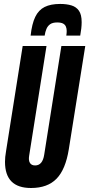

<svg xmlns="http://www.w3.org/2000/svg" viewBox="-20 -930 446 960"><path d="M135.1 10Q69.9 10 37.5 -22.6Q5 -55.1 5 -120.8Q5 -133.2 6.2 -145.4Q7.4 -157.6 10.5 -176.1L93.4 -700H212.5L125.7 -151Q121.9 -128.3 129.6 -115.6Q137.2 -102.8 155.5 -102.8Q193 -102.8 201.1 -157L286.9 -700H406.3L324 -183.6Q307.8 -82.7 262.7 -36.4Q217.5 10 135.1 10ZM280.7 -910.3Q312.9 -910.3 337.1 -903Q361.3 -895.7 374.8 -876.2Q388.3 -856.7 388.3 -819.1Q388.3 -804.7 386.4 -787.2Q384.5 -769.7 381.1 -751.9H311.5Q312.5 -759.5 313 -764.3Q313.5 -769.1 313.5 -775.1Q313.5 -787.3 309.4 -797.1Q305.3 -806.9 295.1 -812.3Q284.9 -817.7 266.1 -817.7Q243.3 -817.7 230.9 -809Q218.5 -800.3 212.2 -785.4Q205.9 -770.5 203.3 -751.9H133.1Q139.5 -810.7 156.2 -845.4Q172.9 -880.1 203.3 -895.2Q233.7 -910.3 280.7 -910.3Z"/></svg>

Font: Georama ExtraCondensed Thin
Style: Italic
Weight: 100
Width: 2
Italic angle: -9°
Designer: Jean-Baptiste Levee
Foundry: Production Type
Version: Version 1.001